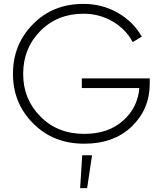

<svg xmlns="http://www.w3.org/2000/svg" viewBox="-20 -731 839 991"><path d="M752.9 -326.2Q752.9 -319.3 752.9 -298.8Q752.9 -168 660.2 -78.1Q567.4 10.7 415 10.7Q254.9 10.7 151.4 -93.8Q46.9 -198.2 46.9 -349.6Q46.9 -502 150.4 -606.4Q252.9 -710.9 411.1 -710.9Q506.8 -710.9 587.9 -665Q668 -619.1 711.9 -542Q696.3 -532.2 665 -513.7Q629.9 -580.1 561.5 -620.1Q493.2 -660.2 411.1 -660.2Q275.4 -660.2 187.5 -570.3Q99.6 -481.4 99.6 -349.6Q99.6 -218.8 188.5 -129.9Q276.4 -40 415 -40Q538.1 -40 614.3 -107.4Q690.4 -173.8 699.2 -276.4Q599.6 -276.4 402.3 -276.4Q402.3 -288.1 402.3 -326.2Q490.2 -326.2 752.9 -326.2ZM393.6 240.2Q396.5 197.3 404.3 70.3Q417 70.3 455.1 70.3Q449.2 112.3 429.7 240.2Q420.9 240.2 393.6 240.2Z"/></svg>

Font: LeFont
Style: ExtraLight
Weight: 200
Designer: Leryon MEDIA
Version: Version 1.0